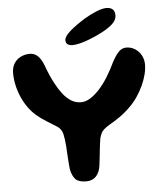

<svg xmlns="http://www.w3.org/2000/svg" viewBox="-55 -830 758 889"><g transform="rotate(-5 324.0 -386.0)"><path d="M310.5 10Q275.5 10 260.5 -5.2Q245.5 -20.5 239 -52.5Q238 -62.5 236.8 -75.2Q235.5 -88 234.8 -102.2Q234 -116.5 233 -131.2Q232 -146 231.5 -159.5Q229 -192 223.8 -216.2Q218.5 -240.5 198 -254Q174 -269 151.8 -282.8Q129.5 -296.5 110 -312.5Q87.5 -330.5 70 -354.8Q52.5 -379 40.5 -406.5Q28.5 -434 22.2 -462.8Q16 -491.5 16 -518Q16 -544.5 27.2 -563Q38.5 -581.5 57.8 -591.2Q77 -601 101 -601Q120.5 -601 136 -587.8Q151.5 -574.5 164.5 -542Q172 -520.5 181.8 -497.8Q191.5 -475 203 -454Q217 -427.5 234.2 -405.2Q251.5 -383 272.2 -370Q293 -357 317 -357Q339.5 -357 361 -370.5Q382.5 -384 402 -405Q427 -432 447.5 -466.2Q468 -500.5 481 -528.5Q498 -560.5 513.2 -575.8Q528.5 -591 547.5 -591Q570.5 -591 588.8 -579.2Q607 -567.5 617.5 -548.2Q628 -529 628 -505.5Q628 -484 621.8 -459.2Q615.5 -434.5 603.8 -409Q592 -383.5 576 -359.5Q560 -335.5 540 -316Q514.5 -290.5 489.2 -273Q464 -255.5 439.5 -241.5Q423.5 -232 414.8 -224.2Q406 -216.5 401.2 -207.5Q396.5 -198.5 392.5 -184.5Q390.5 -175.5 388.8 -161Q387 -146.5 385 -129.2Q383 -112 381.2 -93.8Q379.5 -75.5 377 -58.5Q373 -26.5 356 -8.2Q339 10 310.5 10ZM300.5 -624Q287.5 -624 279 -630Q270.5 -636 270.5 -649.5Q270.5 -666.5 298.5 -691Q326.5 -715.5 368 -741Q396 -758 424.8 -769.8Q453.5 -781.5 472.5 -781.5Q491 -781.5 501.2 -772.5Q511.5 -763.5 511.5 -744Q511.5 -722.5 491.2 -704Q471 -685.5 436 -668Q401 -650 363.2 -637Q325.5 -624 300.5 -624Z"/></g></svg>

Font: Gluten Medium
Style: Regular
Weight: 500
Designer: Tyler Finck
Foundry: Etcetera Type Company
Version: Version 1.300